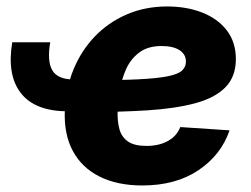

<svg xmlns="http://www.w3.org/2000/svg" viewBox="-20 -565 781 597"><path d="M192.4 -218.8Q89.4 -218.8 45.2 -275.1Q1 -331.5 18.1 -433.6H136.2Q126 -374.5 142.8 -346.2Q159.7 -317.9 209 -317.9ZM422.4 11.7Q345.7 11.7 290.3 -15.6Q234.9 -43 206.5 -95.5Q178.2 -147.9 181.6 -223.1Q184.6 -290.5 208.5 -348.9Q232.4 -407.2 274.4 -451.2Q316.4 -495.1 373.8 -520Q431.2 -544.9 500 -544.9Q560.1 -544.9 608.4 -526.1Q656.7 -507.3 685.1 -470.7Q713.4 -434.1 713.4 -381.3Q713.4 -327.1 681.2 -293.9Q648.9 -260.7 587.4 -244.1Q525.9 -227.5 438.2 -221.9Q350.6 -216.3 239.3 -216.3L255.9 -315.4Q351.1 -315.4 410.4 -318.4Q469.7 -321.3 502 -327.9Q534.2 -334.5 546.1 -345.7Q558.1 -356.9 558.1 -373.5Q558.1 -396 538.3 -408.9Q518.6 -421.9 482.4 -421.9Q439 -421.9 412.1 -401.1Q385.3 -380.4 371.3 -348.4Q357.4 -316.4 352.1 -281.7Q346.7 -247.1 345.7 -218.8Q344.7 -188 351.3 -163.6Q357.9 -139.2 377.7 -125.2Q397.5 -111.3 435.5 -111.3Q475.1 -111.3 502.7 -127Q530.3 -142.6 540.5 -169.9L693.8 -159.7Q667.5 -83 596.9 -35.6Q526.4 11.7 422.4 11.7Z"/></svg>

Font: Inter 20pt ExtraBold
Style: Italic
Weight: 800
Italic angle: -9.3988°
Version: Version 4.001;git-66647c0bb